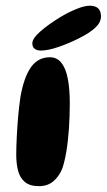

<svg xmlns="http://www.w3.org/2000/svg" viewBox="-20 -631 374 674"><path d="M116.5 22.5Q85 22.5 67.5 8Q50 -6.5 43.5 -31.5Q37 -56.5 37 -88.5Q37 -102 37.5 -117.2Q38 -132.5 38.8 -149.5Q39.5 -166.5 40.8 -184Q42 -201.5 43.5 -219.8Q45 -238 47.2 -256.5Q49.5 -275 52 -292.5Q64.5 -361.5 89.2 -395.8Q114 -430 155 -430Q180 -430 195.5 -410.5Q211 -391 218 -354.8Q225 -318.5 225 -267.5Q225 -245.5 224.2 -223Q223.5 -200.5 222 -179.2Q220.5 -158 218.2 -137.8Q216 -117.5 213 -99.5Q210 -81.5 206.2 -65.8Q202.5 -50 198 -37.5Q186.5 -10.5 166.5 6Q146.5 22.5 116.5 22.5ZM123.5 -453.5Q110.5 -453.5 102 -459.5Q93.5 -465.5 93.5 -479Q93.5 -496 121.5 -520.5Q149.5 -545 191 -570.5Q219 -587.5 247.8 -599.2Q276.5 -611 295.5 -611Q314 -611 324.2 -602Q334.5 -593 334.5 -573.5Q334.5 -552 314.2 -533.5Q294 -515 259 -497.5Q224 -479.5 186.2 -466.5Q148.5 -453.5 123.5 -453.5Z"/></svg>

Font: Gluten Medium
Style: Regular
Weight: 500
Designer: Tyler Finck
Foundry: Etcetera Type Company
Version: Version 1.300